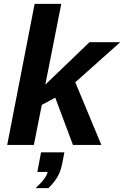

<svg xmlns="http://www.w3.org/2000/svg" viewBox="-20 -745 638 987"><path d="M355 0 264 -243 195 -206 154 0H17L158 -725H295L213 -310L440 -528H598L367 -322L501 0ZM163 222Q218 172 225 139H172L191 38H311L299 100Q292 134 277 161.5Q262 189 229 222Z"/></svg>

Font: Libra Sans Modern
Style: Bold Italic
Weight: 700
Italic angle: -12°
Foundry: Stefan Peev, Context Ltd
Version: Version 1.000